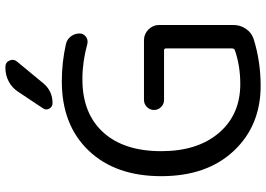

<svg xmlns="http://www.w3.org/2000/svg" viewBox="-160 -859 1008 728"><g transform="rotate(-90 344.0 -495.0)"><path d="M360.4 -930.7Q375 -953.1 398.9 -965.8Q422.9 -978.5 450.2 -978.5H454.1Q471.7 -978.5 478.5 -962.9Q485.4 -947.3 474.6 -934.6L391.6 -834Q362.3 -799.8 317.4 -799.8Q302.7 -799.8 295.9 -812.5Q289.1 -825.2 297.9 -836.9ZM399.4 -764.6Q471.7 -764.6 541 -749Q558.6 -745.1 569.8 -730.5Q581.1 -715.8 581.1 -697.3Q581.1 -682.6 568.8 -673.3Q556.6 -664.1 541 -668Q472.7 -686.5 411.1 -686.5Q409.2 -686.5 406.2 -686.5Q278.3 -686.5 206.5 -607.9Q134.8 -529.3 134.8 -387.7Q134.8 -250 204.1 -168.9Q273.4 -87.9 389.6 -87.9Q458 -87.9 517.6 -108.4Q524.4 -111.3 524.4 -119.1V-369.1Q524.4 -377 517.6 -377H329.1Q313.5 -377 302.2 -388.2Q291 -399.4 291 -415Q291 -430.7 302.2 -441.9Q313.5 -453.1 329.1 -453.1H555.7Q579.1 -453.1 596.2 -436Q613.3 -418.9 613.3 -395.5V-114.3Q613.3 -87.9 598.6 -66.4Q584 -44.9 559.6 -37.1Q474.6 -10.7 382.8 -10.7Q231.4 -10.7 135.7 -112.8Q40 -214.8 40 -387.7Q40 -561.5 137.2 -663.1Q234.4 -764.6 399.4 -764.6Z"/></g></svg>

Font: Gen Jyuu Gothic P Regular
Style: Regular
Weight: 400
Designer: [Source Han Sans]
Ryoko NISHIZUKA  (kana & ideographs); Paul D. Hunt (Latin, Greek & Cyrillic); Wenlong ZHANG  (bopomofo
Version: Version 1.002.20150607